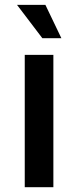

<svg xmlns="http://www.w3.org/2000/svg" viewBox="-20 -779 324 799"><path d="M202.1 0H83V-550.8H202.1ZM50.8 -758.8H168.9L235.4 -620.1H156.2Z"/></svg>

Font: Allerta
Style: Medium
Weight: 500
Designer: Matt McInerney
Foundry: Matt McInerney
Version: Version 1.0